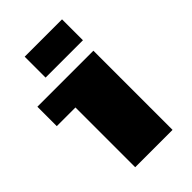

<svg xmlns="http://www.w3.org/2000/svg" viewBox="-222 -824 909 909"><g transform="rotate(-45 232.5 -370.0)"><path d="M0 -400V-530H375V0H125V-400ZM125 -600V-740H375V-600Z"/></g></svg>

Font: Stalinist One
Style: Regular
Weight: 400
Designer: Jovanny Lemonad
Foundry: Alexey Maslov, Jovanny Lemonad
Version: Version 3.004